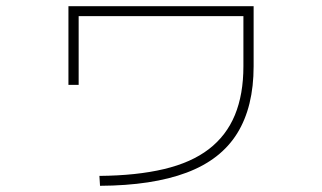

<svg xmlns="http://www.w3.org/2000/svg" viewBox="-20 -578 1040 620"><path d="M301 -10Q421 -11 509.5 -32Q598 -53 654.5 -96.5Q711 -140 738.5 -206.5Q766 -273 766 -364V-526H234V-304H201V-558H799V-364Q799 -233 746 -147.5Q693 -62 582.5 -20.5Q472 21 303 22Z"/></svg>

Font: M PLUS 1 ExtraLight
Style: Regular
Weight: 250
Version: Version 1.001